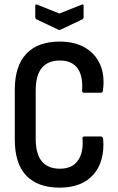

<svg xmlns="http://www.w3.org/2000/svg" viewBox="-20 -854 542 882"><path d="M254 8Q154 8 101 -47Q48 -102 48 -213V-442Q48 -551 101 -607Q154 -663 254 -663Q322 -663 370 -635.5Q418 -608 440 -557.5Q462 -507 453 -439Q452 -428 443 -428H366Q357 -428 357 -438Q362 -505 336 -540.5Q310 -576 255 -576Q201 -576 172.5 -542.5Q144 -509 144 -438V-217Q144 -146 172.5 -112.5Q201 -79 255 -79Q312 -79 338 -116.5Q364 -154 359 -217Q357 -227 367 -227H443Q452 -227 454 -216Q462 -112 409 -52Q356 8 254 8ZM247 -718 148 -765Q142 -768 142 -776V-828Q142 -837 152 -832L253 -792L354 -832Q364 -837 364 -828V-776Q364 -769 358 -765L259 -718Q253 -715 247 -718Z"/></svg>

Font: Sofia Sans Condensed SemiBold
Style: Regular
Weight: 600
Designer: Botio Nikoltchev, Ani Petrova
Foundry: lettersoup
Version: Version 4.101